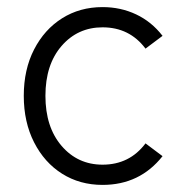

<svg xmlns="http://www.w3.org/2000/svg" viewBox="-20 -510 525 541"><path d="M269 11Q205 11 155 -20.5Q105 -52 76 -109Q47 -166 47 -240Q47 -314 76 -370.5Q105 -427 155 -458.5Q205 -490 269 -490Q320 -490 363.5 -469.5Q407 -449 438 -409L390 -373Q345 -433 269 -433Q199 -433 153.5 -380.5Q108 -328 108 -240Q108 -152 153.5 -99Q199 -46 269 -46Q345 -46 390 -106L438 -70Q374 11 269 11Z"/></svg>

Font: Zen Kaku Gothic New
Style: Regular
Weight: 400
Designer: Yoshimichi Ohira
Foundry: Positype
Version: Version 1.001